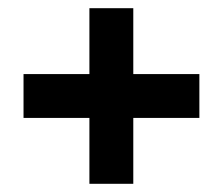

<svg xmlns="http://www.w3.org/2000/svg" viewBox="-20 -559 542 466"><path d="M463.9 -272.8H303.5V-112.9H197V-272.8H37.1V-379.2H197V-539.1H303.5V-379.2H463.9Z"/></svg>

Font: AKL FREE 001
Style: Regular
Weight: 400
Designer: AKL
Foundry: AKL
Version: Version 1.00;August 10, 2024;FontCreator 13.0.0.2630 64-bit